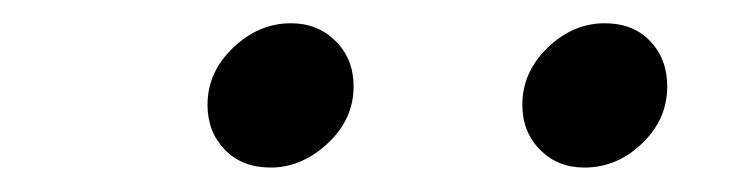

<svg xmlns="http://www.w3.org/2000/svg" viewBox="-20 -724 630 161"><path d="M207 -583.5Q233 -583.5 254.8 -603.8Q276.5 -624 276.5 -651.5Q276.5 -674.5 261.5 -689.5Q246.5 -704.5 224 -704.5Q197 -704.5 175.5 -684Q154 -663.5 154 -636Q154 -613.5 168.5 -598.5Q183 -583.5 207 -583.5ZM470 -583.5Q497.5 -583.5 518.5 -603.8Q539.5 -624 539.5 -651.5Q539.5 -674.5 525.2 -689.5Q511 -704.5 487 -704.5Q460.5 -704.5 439.2 -684Q418 -663.5 418 -636Q418 -613.5 432.8 -598.5Q447.5 -583.5 470 -583.5Z"/></svg>

Font: Anybody Expanded ExtraBold
Style: Italic
Weight: 800
Width: 7
Italic angle: -10°
Version: Version 1.113;gftools[0.9.25]